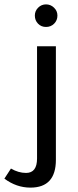

<svg xmlns="http://www.w3.org/2000/svg" viewBox="-84 -665 355 876"><path d="M171 -454V64Q171 191 55 191Q-9 191 -64 150L-34 104Q0 124 35 124Q85 124 85 58V-454ZM75 -594Q75 -615 90 -630Q105 -645 126 -645Q147 -645 162.5 -630Q178 -615 178 -594Q178 -572 163 -557Q148 -542 126 -542Q104 -542 89.5 -557Q75 -572 75 -594Z"/></svg>

Font: TajawalTap Med
Style: Regular
Weight: 500
Designer: Boutros Fonts
Foundry: Created by Boutros International 2017
Version: Version 2.700